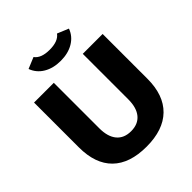

<svg xmlns="http://www.w3.org/2000/svg" viewBox="-246 -1071 1237 1237"><g transform="rotate(-45 372.5 -453.0)"><path d="M60 -297V-705H240V-290Q240 -214 274 -173Q308 -132 372 -132Q436 -132 470 -173Q504 -214 504 -290V-705H685V-297Q685 -148 604.5 -69.5Q524 9 372 9Q219 9 139.5 -69Q60 -147 60 -297ZM188 -883 265 -915Q294 -874 372 -874Q450 -874 479 -915L556 -883Q537 -831 488.5 -802Q440 -773 372 -773Q304 -773 255.5 -802Q207 -831 188 -883Z"/></g></svg>

Font: wassup Sans
Style: Black
Weight: 900
Version: Version 2.001